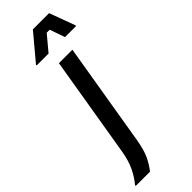

<svg xmlns="http://www.w3.org/2000/svg" viewBox="-326 -720 907 907"><g transform="rotate(-45 127.5 -266.5)"><path d="M-40 166.7V161.7Q-17.5 135.8 1.7 97.1Q20.8 58.3 30 0L113.3 -500H203.3L117.5 15Q107.5 75 91.7 107.9Q75.8 140.8 55 166.7ZM31.7 -566.7V-571.7L139.2 -700H247.5L295 -571.7V-566.7H220.8L194.2 -642.5H174.2L110.8 -566.7Z"/></g></svg>

Font: Familjen Grotesk
Style: Italic
Weight: 400
Italic angle: -9.46201°
Designer: Anders Wikstroem, Jonas Baeckman, Matilda Gysing, Kristian Moeller
Foundry: Familjen STHLM AB
Version: Version 2.000